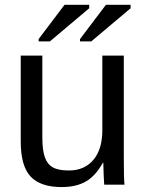

<svg xmlns="http://www.w3.org/2000/svg" viewBox="-20 -756 596 786"><path d="M153.3 -528.3V-193.4Q153.3 -141.1 163.6 -112.3Q173.8 -83.5 196.3 -70.8Q218.8 -58.1 262.2 -58.1Q325.7 -58.1 362.3 -101.6Q398.9 -145 398.9 -222.2V-528.3H486.8V-112.8Q486.8 -20.5 489.7 0H406.7Q406.2 -2.4 405.8 -13.2Q405.3 -23.9 404.5 -37.8Q403.8 -51.8 402.8 -90.3H401.4Q371.1 -35.6 331.3 -12.9Q291.5 9.8 232.4 9.8Q145.5 9.8 105.2 -33.4Q64.9 -76.7 64.9 -176.3V-528.3ZM138.2 -586.4V-596.2L244.1 -736.3H345.2V-722.2L184.1 -586.4ZM307.6 -586.4V-596.2L413.6 -736.3H514.6V-722.2L353.5 -586.4Z"/></svg>

Font: Liberation Sans
Style: Regular
Weight: 400
Designer: Steve Matteson
Foundry: Ascender Corporation
Version: Version 2.00.1